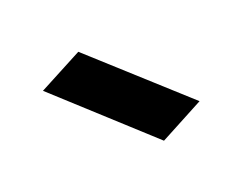

<svg xmlns="http://www.w3.org/2000/svg" viewBox="-34 -396 450 357"><g transform="rotate(30 191.0 -217.5)"><path d="M60.5 -153.3 81.1 -249 322.3 -282.2 301.8 -185.5Z"/></g></svg>

Font: Crimson Pro
Style: Bold Italic
Weight: 700
Italic angle: -12°
Designer: Jacques Le Bailly
Foundry: Baron von Fonthausen
Version: Version 1.003